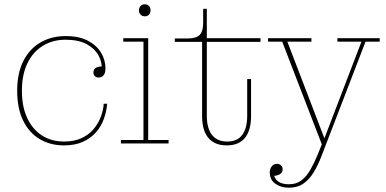

<svg xmlns="http://www.w3.org/2000/svg" viewBox="-20 -668 1796 894"><path d="M278 9Q214 9 164.5 -20.5Q115 -50 87.5 -107Q60 -164 60 -245Q60 -327 88.5 -383.5Q117 -440 168 -470Q219 -500 285 -500V-483Q225 -483 179 -454.5Q133 -426 107.5 -373Q82 -320 82 -245Q82 -172 106.5 -119Q131 -66 175 -37.5Q219 -9 278 -9Q325 -9 359 -24.5Q393 -40 415 -66Q437 -92 449 -123Q461 -154 463 -185H479Q476 -149 463.5 -114Q451 -79 426.5 -51.5Q402 -24 365.5 -7.5Q329 9 278 9ZM439 -307Q428 -307 421.5 -313.5Q415 -320 415 -331Q415 -347 429 -353.5Q443 -360 459 -358L454 -348Q455 -381 437.5 -412Q420 -443 382.5 -463Q345 -483 285 -483V-500Q349 -500 390 -478Q431 -456 451 -422Q471 -388 471 -350Q471 -328 462.5 -317.5Q454 -307 439 -307Z M543 0V-16H648V-474H554V-490H670V-16H765V0ZM655 -592Q642 -592 634.5 -600Q627 -608 627 -620Q627 -632 634.5 -640Q642 -648 654 -648Q667 -648 674 -640Q681 -632 681 -620Q681 -608 674 -600Q667 -592 655 -592Z M1036 9Q980 9 950.5 -25.5Q921 -60 921 -128V-473H794V-489H853Q880 -489 896 -496Q912 -503 919 -519.5Q926 -536 926 -564V-627H943V-129Q943 -71 967 -40Q991 -9 1038 -9Q1085 -9 1108 -40Q1131 -71 1131 -129V-300H1149V-128Q1149 -61 1120.5 -26Q1092 9 1036 9ZM943 -473V-490H1193V-473Z M1325 190Q1360 190 1384 171.5Q1408 153 1426 121Q1444 89 1460 50L1484 -10L1489 -20L1663 -474H1551V-490H1748V-474H1682L1478 56Q1461 101 1440.5 134.5Q1420 168 1392.5 187Q1365 206 1325 206ZM1483 16 1294 -474H1228V-490H1430V-474H1318L1492 -20ZM1270 95Q1281 95 1288.5 102Q1296 109 1296 120Q1296 135 1283.5 143Q1271 151 1250 151L1254 140Q1258 165 1276 177.5Q1294 190 1325 190V206Q1288 206 1262 187.5Q1236 169 1236 134Q1236 119 1245 107Q1254 95 1270 95Z"/></svg>

Font: Montagu Slab 144pt Thin
Style: Regular
Weight: 250
Version: Version 1.000